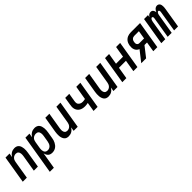

<svg xmlns="http://www.w3.org/2000/svg" viewBox="295 -1862 3410 3410"><g transform="rotate(-45 2000.0 -156.5)"><path d="M4 0 90 -520H192L179 -445Q190 -463 206 -479.5Q222 -496 240.5 -507Q259 -518 280 -523Q301 -528 321 -528Q347 -528 370 -519Q393 -510 407.5 -491Q422 -472 429 -448.5Q436 -425 438.5 -400.5Q441 -376 439 -350Q437 -324 433 -299L384 0H282L334 -313Q336 -327 337 -342Q338 -357 336.5 -371Q335 -385 330.5 -398Q326 -411 317 -421Q308 -431 294.5 -435.5Q281 -440 267 -440Q248 -440 228.5 -432.5Q209 -425 194.5 -410Q180 -395 172.5 -376.5Q165 -358 162 -339L106 0Z M468 215 590 -520H692L679 -443Q691 -462 707.5 -478.5Q724 -495 743 -506.5Q762 -518 783.5 -523Q805 -528 826 -528Q852 -528 875.5 -519Q899 -510 914 -491.5Q929 -473 936.5 -449.5Q944 -426 946.5 -401Q949 -376 947 -350Q945 -324 941 -299L921 -179Q918 -156 911 -133.5Q904 -111 893 -90Q882 -69 866.5 -50Q851 -31 830.5 -17.5Q810 -4 787 2Q764 8 742 8Q719 8 697.5 1.5Q676 -5 660.5 -20Q645 -35 635.5 -54.5Q626 -74 622 -96L570 215ZM715 -80Q735 -80 755.5 -89Q776 -98 790 -115Q804 -132 811 -152.5Q818 -173 822 -193L842 -313Q844 -328 845 -342.5Q846 -357 844 -371Q842 -385 837.5 -398.5Q833 -412 823.5 -421.5Q814 -431 800.5 -435.5Q787 -440 772 -440Q753 -440 732.5 -433Q712 -426 696.5 -411.5Q681 -397 673 -377.5Q665 -358 662 -339L642 -219Q639 -203 638 -187Q637 -171 638.5 -156Q640 -141 645 -126.5Q650 -112 660 -101Q670 -90 684.5 -85Q699 -80 715 -80Z M1152 8Q1126 8 1103 -1Q1080 -10 1066 -29Q1052 -48 1044.5 -71.5Q1037 -95 1035 -119.5Q1033 -144 1034.5 -170Q1036 -196 1040 -221L1090 -520H1192L1140 -207Q1138 -193 1137 -178Q1136 -163 1137 -149Q1138 -135 1143 -122Q1148 -109 1156.5 -99Q1165 -89 1179 -84.5Q1193 -80 1207 -80Q1226 -80 1245 -87.5Q1264 -95 1278.5 -110Q1293 -125 1301 -143.5Q1309 -162 1312 -181L1368 -520H1470L1384 0H1282L1294 -75Q1283 -57 1267.5 -40.5Q1252 -24 1233 -13Q1214 -2 1193 3Q1172 8 1152 8Z M1782 0 1810 -173Q1792 -169 1772.5 -166.5Q1753 -164 1734 -164Q1705 -164 1677.5 -170Q1650 -176 1627 -190Q1604 -204 1588.5 -225.5Q1573 -247 1566 -273.5Q1559 -300 1561 -328.5Q1563 -357 1568 -386L1590 -520H1692L1667 -371Q1664 -355 1663 -339Q1662 -323 1666 -308.5Q1670 -294 1680.5 -282.5Q1691 -271 1703.5 -263.5Q1716 -256 1731.5 -253Q1747 -250 1763 -250Q1778 -250 1793.5 -252.5Q1809 -255 1824 -258L1868 -520H1970L1884 0Z M2152 8Q2126 8 2103 -1Q2080 -10 2066 -29Q2052 -48 2044.5 -71.5Q2037 -95 2035 -119.5Q2033 -144 2034.5 -170Q2036 -196 2040 -221L2090 -520H2192L2140 -207Q2138 -193 2137 -178Q2136 -163 2137 -149Q2138 -135 2143 -122Q2148 -109 2156.5 -99Q2165 -89 2179 -84.5Q2193 -80 2207 -80Q2226 -80 2245 -87.5Q2264 -95 2278.5 -110Q2293 -125 2301 -143.5Q2309 -162 2312 -181L2368 -520H2470L2384 0H2282L2294 -75Q2283 -57 2267.5 -40.5Q2252 -24 2233 -13Q2214 -2 2193 3Q2172 8 2152 8Z M2504 0 2590 -520H2692L2657 -311H2833L2868 -520H2970L2884 0H2782L2819 -223H2643L2606 0Z M2980 0 3136 -199Q3112 -208 3093.5 -225.5Q3075 -243 3065 -266.5Q3055 -290 3054 -317Q3053 -344 3057 -372Q3061 -392 3068 -412Q3075 -432 3087.5 -450Q3100 -468 3117.5 -482Q3135 -496 3155 -504.5Q3175 -513 3196 -516.5Q3217 -520 3237 -520H3470L3384 0H3282L3313 -188H3249L3178 -97L3102 0ZM3208 -276H3327L3353 -432H3237Q3222 -432 3208 -427Q3194 -422 3182.5 -411Q3171 -400 3165 -386Q3159 -372 3157 -357Q3154 -343 3155 -328Q3156 -313 3162.5 -301Q3169 -289 3181 -282.5Q3193 -276 3208 -276Z M3484 0 3570 -520H3669L3661 -475Q3668 -486 3676 -496Q3684 -506 3695 -513.5Q3706 -521 3718 -524.5Q3730 -528 3742 -528Q3757 -528 3770 -522Q3783 -516 3791.5 -504.5Q3800 -493 3804.5 -479.5Q3809 -466 3810 -451Q3816 -466 3824.5 -479.5Q3833 -493 3845 -504.5Q3857 -516 3872 -522Q3887 -528 3902 -528Q3918 -528 3932 -521Q3946 -514 3954.5 -501.5Q3963 -489 3966.5 -474Q3970 -459 3970.5 -443Q3971 -427 3970 -411Q3969 -395 3966 -379L3904 0H3805L3870 -395Q3871 -403 3871 -410.5Q3871 -418 3869 -425Q3867 -432 3861.5 -437Q3856 -442 3848 -442Q3840 -442 3833.5 -436.5Q3827 -431 3822.5 -424Q3818 -417 3815 -409Q3812 -401 3810 -393.5Q3808 -386 3806.5 -378Q3805 -370 3804 -362L3744 0H3644L3709 -395Q3710 -403 3710.5 -410.5Q3711 -418 3709 -425Q3707 -432 3701.5 -437Q3696 -442 3688 -442Q3680 -442 3673.5 -436.5Q3667 -431 3662.5 -424Q3658 -417 3655 -409Q3652 -401 3650 -393.5Q3648 -386 3646 -378Q3644 -370 3643 -362L3583 0Z"/></g></svg>

Font: Iosevka SS18 Semibold
Style: Italic
Weight: 600
Italic angle: -9°
Monospace: yes
Designer: Belleve Invis
Foundry: Belleve Invis
Version: Version 25.1.1; ttfautohint (v1.8.4)